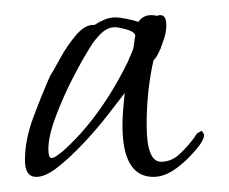

<svg xmlns="http://www.w3.org/2000/svg" viewBox="-20 -644 303 254"><path d="M28 -410Q13 -410 13 -432Q13 -459 24 -488.5Q35 -518 46 -543Q51 -551 60 -567.5Q69 -584 81 -598Q93 -612 105 -611Q111 -615 118 -618Q125 -621 133 -621Q138 -621 148 -619Q158 -617 163 -615Q171 -627 188 -623Q189 -624 192 -624Q200 -624 200 -611Q200 -605 199 -600Q198 -595 196 -590Q194 -584 194 -584Q193 -583 193 -581.5Q193 -580 192 -579Q188 -569 183 -564Q174 -524 174 -479Q174 -430 193 -430Q207 -430 218 -440.5Q229 -451 237 -462Q240 -467 241.5 -468Q243 -469 247 -471L250 -466Q250 -458 238 -444.5Q226 -431 218 -425Q200 -410 183 -410Q142 -410 142 -478Q142 -489 143 -499.5Q144 -510 145 -521Q136 -509 121.5 -490.5Q107 -472 89.5 -453.5Q72 -435 56 -422.5Q40 -410 28 -410ZM48 -435Q51 -435 54.5 -437.5Q58 -440 62 -443Q112 -487 149 -562L155 -576Q157 -581 157.5 -586.5Q158 -592 159 -597Q158 -602 147.5 -605Q137 -608 132 -608Q122 -608 113 -599Q104 -590 99 -581Q90 -567 77 -542Q64 -517 54 -490.5Q44 -464 44 -447Q44 -435 48 -435Z"/></svg>

Font: Moon Dance
Style: Regular
Weight: 400
Designer: Robert E. Leuschke
Foundry: Robert E. Leuschke
Version: Version 1.010; ttfautohint (v1.8.3)